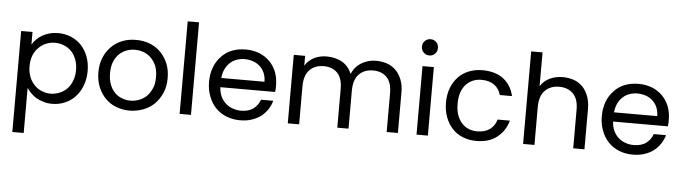

<svg xmlns="http://www.w3.org/2000/svg" viewBox="-56 -1019 5435 1530"><g transform="rotate(5 2661.0 -253.5)"><path d="M168 -446.8Q178.2 -466.8 200.2 -488.8Q222.2 -510.7 245.1 -523.9Q271.5 -539.1 303.2 -547.9Q336.4 -557.1 373 -557.1Q427.2 -557.1 476.1 -537.1Q523.9 -516.6 558.1 -481Q594.2 -441.9 612.8 -392.1Q632.8 -338.9 632.8 -275.9Q632.8 -213.4 612.8 -160.2Q593.3 -107.9 558.1 -69.8Q523.9 -32.7 476.1 -12.2Q428.2 8.8 373 8.8Q334 8.8 304.2 -1Q272.5 -9.8 246.1 -24.9Q223.1 -38.1 201.2 -60.1Q180.7 -80.6 168 -101.1V259.8H77.1V-547.9H168ZM183.1 -189Q197.8 -151.4 224.1 -125Q250 -97.7 283.2 -85Q318.4 -70.8 354 -70.8Q387.7 -70.8 424.8 -85Q457 -97.2 484.9 -125Q509.8 -149.9 524.9 -189.9Q540 -228.5 540 -275.9Q540 -323.2 524.9 -361.8Q509.3 -401.4 484.9 -425.8Q459 -451.7 424.8 -464.8Q390.6 -478 354 -478Q318.4 -478 283.2 -463.9Q252.4 -452.1 224.1 -423.8Q197.3 -397 183.1 -360.8Q168 -322.3 168 -274.9Q168 -227.5 183.1 -189Z M1272.9 -274.9Q1272.9 -209.5 1251 -158.2Q1228 -105 1190.9 -67.9Q1154.8 -31.7 1101.6 -11.2Q1048.3 8.8 991.7 8.8Q934.1 8.8 883.8 -11.2Q833 -31.2 797.9 -67.9Q761.7 -104 739.7 -158.2Q718.8 -210.4 718.8 -274.9Q718.8 -340.8 740.7 -392.1Q760.7 -441.9 799.8 -481Q837.4 -518.6 887.7 -538.1Q935.5 -557.1 995.6 -557.1Q1055.7 -557.1 1105 -538.1Q1155.3 -518.6 1192.9 -481Q1229.5 -444.3 1252 -392.1Q1272.9 -339.8 1272.9 -274.9ZM812 -274.9Q812 -222.7 826.7 -185.1Q841.3 -146.5 866.7 -121.1Q890.6 -95.7 923.8 -84Q955.1 -70.8 991.7 -70.8Q1027.3 -70.8 1062 -84Q1094.7 -95.7 1121.6 -121.1Q1146.5 -146.5 1163.6 -185.1Q1179.7 -220.7 1179.7 -274.9Q1179.7 -326.7 1164.6 -365.2Q1147.5 -403.3 1122.6 -428.2Q1099.1 -451.7 1064 -465.8Q1028.3 -478 994.6 -478Q960 -478 925.8 -465.8Q891.6 -452.1 867.7 -428.2Q840.8 -401.4 826.7 -365.2Q812 -328.1 812 -274.9Z M1483.4 0H1392.6V-740.2H1483.4Z M1871.1 -480Q1839.4 -480 1808.1 -469.2Q1778.3 -459 1754.9 -437Q1730.5 -414.1 1716.8 -384.8Q1702.6 -354.5 1698.2 -314H2043.9Q2043.9 -352.1 2030.3 -384.8Q2018.1 -413.6 1993.2 -437Q1967.3 -459.5 1938 -469.2Q1904.8 -480 1871.1 -480ZM1604 -274.9Q1604 -338.9 1624 -392.1Q1642.6 -441.9 1680.2 -481Q1714.4 -518.1 1765.1 -538.1Q1813 -557.1 1875 -557.1Q1933.6 -557.1 1983.9 -537.1Q2030.8 -518.1 2066.9 -481.9Q2099.6 -449.2 2120.1 -398.9Q2138.2 -351.1 2138.2 -294.9V-267.1L2135.3 -240.2H1697.3Q1700.2 -197.3 1714.8 -166Q1729.5 -134.3 1753.9 -112.8Q1777.8 -90.3 1809.1 -80.1Q1841.8 -67.9 1875 -67.9Q1939 -67.9 1976.1 -96.2Q2014.6 -125.5 2028.8 -168.9H2127Q2116.2 -130.4 2095.2 -99.1Q2071.3 -64.5 2042 -42Q2011.2 -18.6 1968.3 -4.9Q1929.2 8.8 1875 8.8Q1817.4 8.8 1767.1 -11.2Q1716.3 -31.2 1681.2 -67.9Q1644.5 -106 1625 -158.2Q1604 -210.4 1604 -274.9Z M3048.8 -310.1Q3048.8 -395.5 3008.8 -437Q2968.3 -479 2898.4 -479Q2829.6 -479 2786.6 -436Q2743.7 -393.1 2743.7 -301.8V0H2653.8V-310.1Q2653.8 -395.5 2613.8 -437Q2573.2 -479 2503.9 -479Q2434.6 -479 2391.6 -436Q2348.6 -393.1 2348.6 -301.8V0H2257.8V-547.9H2348.6V-469.2Q2375.5 -513.2 2421.9 -536.1Q2466.3 -558.1 2521.5 -558.1Q2589.4 -558.1 2643.6 -528.8Q2695.3 -499 2722.7 -436Q2746.6 -495.1 2800.8 -526.9Q2853 -558.1 2916.5 -558.1Q2961.4 -558.1 3004.9 -543.9Q3043 -530.3 3074.7 -500Q3104 -470.7 3121.6 -425.8Q3138.7 -381.8 3138.7 -323.2V0H3048.8Z M3378.4 0H3287.6V-547.9H3378.4ZM3269.5 -702.1Q3269.5 -730 3288.6 -749Q3306.6 -767.1 3334.5 -767.1Q3359.9 -767.1 3379.4 -749Q3397.5 -729.5 3397.5 -702.1Q3397.5 -673.8 3379.4 -655.8Q3360.8 -637.2 3334.5 -637.2Q3305.7 -637.2 3288.6 -655.8Q3269.5 -673.3 3269.5 -702.1Z M3499 -274.9Q3499 -338.9 3519 -392.1Q3537.6 -440.9 3574.2 -481Q3609.4 -517.6 3658.2 -537.1Q3708.5 -557.1 3766.1 -557.1Q3869.6 -557.1 3934.1 -508.8Q3998 -459.5 4019 -372.1H3920.9Q3907.7 -423.3 3867.2 -452.1Q3828.1 -480 3766.1 -480Q3728.5 -480 3697.3 -466.8Q3664.1 -452.6 3642.1 -428.2Q3619.1 -403.8 3605 -363.8Q3592.3 -326.2 3592.3 -274.9Q3592.3 -222.2 3605 -186Q3618.7 -146 3642.1 -121.1Q3664.1 -95.2 3697.3 -81.1Q3728.5 -67.9 3766.1 -67.9Q3827.1 -67.9 3867.2 -96.2Q3906.7 -125.5 3920.9 -175.8H4019Q3996.6 -93.3 3933.1 -43Q3869.6 8.8 3766.1 8.8Q3708.5 8.8 3658.2 -11.2Q3607.9 -31.2 3574.2 -67.9Q3538.1 -106.9 3519 -158.2Q3499 -211.4 3499 -274.9Z M4231 -469.2Q4257.8 -513.2 4306.2 -536.1Q4353 -558.1 4412.1 -558.1Q4454.6 -558.1 4498 -543.9Q4536.1 -530.3 4567.9 -500Q4596.7 -469.7 4613.8 -425.8Q4630.9 -381.8 4630.9 -323.2V0H4541V-310.1Q4541 -395 4499 -437Q4457 -479 4388.2 -479Q4317.9 -479 4274.9 -436Q4231 -392.1 4231 -303.2V0H4140.1V-740.2H4231Z M5012.7 -480Q4981 -480 4949.7 -469.2Q4919.9 -459 4896.5 -437Q4872.1 -414.1 4858.4 -384.8Q4844.2 -354.5 4839.8 -314H5185.5Q5185.5 -352.1 5171.9 -384.8Q5159.7 -413.6 5134.8 -437Q5108.9 -459.5 5079.6 -469.2Q5046.4 -480 5012.7 -480ZM4745.6 -274.9Q4745.6 -338.9 4765.6 -392.1Q4784.2 -441.9 4821.8 -481Q4856 -518.1 4906.7 -538.1Q4954.6 -557.1 5016.6 -557.1Q5075.2 -557.1 5125.5 -537.1Q5172.4 -518.1 5208.5 -481.9Q5241.2 -449.2 5261.7 -398.9Q5279.8 -351.1 5279.8 -294.9V-267.1L5276.9 -240.2H4838.9Q4841.8 -197.3 4856.4 -166Q4871.1 -134.3 4895.5 -112.8Q4919.4 -90.3 4950.7 -80.1Q4983.4 -67.9 5016.6 -67.9Q5080.6 -67.9 5117.7 -96.2Q5156.2 -125.5 5170.4 -168.9H5268.6Q5257.8 -130.4 5236.8 -99.1Q5212.9 -64.5 5183.6 -42Q5152.8 -18.6 5109.9 -4.9Q5070.8 8.8 5016.6 8.8Q4959 8.8 4908.7 -11.2Q4857.9 -31.2 4822.8 -67.9Q4786.1 -106 4766.6 -158.2Q4745.6 -210.4 4745.6 -274.9Z"/></g></svg>

Font: PoppinsZ
Style: Regular
Weight: 400
Designer: Ninad Kale (Devanagari), Jonny Pinhorn (Latin)
Foundry: Indian Type Foundry
Version: Version 3.002;FEAKit 1.0